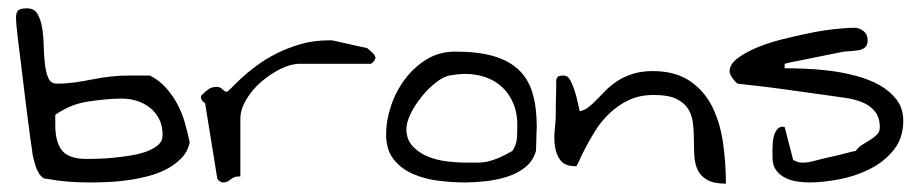

<svg xmlns="http://www.w3.org/2000/svg" viewBox="-20 -439 2226 463"><path d="M85.9 -8.8Q78.1 -13.7 73.2 -22Q68.4 -30.3 65.4 -40Q62.5 -49.8 60.1 -59.6Q57.6 -69.3 57.6 -75.2Q55.7 -85.9 52.7 -108.4Q49.8 -130.9 45.9 -160.6Q42 -190.4 38.1 -223.6Q34.2 -256.8 30.3 -287.6Q26.4 -318.4 23.4 -342.8Q20.5 -367.2 19.5 -379.9Q19.5 -381.8 19 -387.7Q18.6 -393.6 18.6 -395.5Q18.6 -410.2 24.4 -414.6Q30.3 -418.9 44.9 -418.9Q62.5 -418.9 70.3 -405.8Q78.1 -392.6 81.5 -372.1Q85 -351.6 85.4 -328.1Q85.9 -304.7 88.4 -284.2Q90.8 -263.7 96.7 -250.5Q102.5 -237.3 117.2 -237.3Q138.7 -237.3 160.2 -240.2Q181.6 -243.2 203.1 -247.6Q224.6 -252 246.6 -254.4Q268.6 -256.8 290 -256.8H299.8Q307.6 -256.8 315.9 -256.8Q324.2 -256.8 332 -256.8H341.8Q364.3 -245.1 380.4 -227.1Q396.5 -209 407.7 -188Q418.9 -167 425.8 -143.1Q432.6 -119.1 437.5 -95.7Q432.6 -73.2 417.5 -57.6Q402.3 -42 381.8 -31.2Q361.3 -20.5 336.9 -14.2Q312.5 -7.8 287.6 -4.4Q262.7 -1 240.2 0Q217.8 1 200.2 1Q183.6 1 170.4 0.5Q157.2 0 144.5 -1Q131.8 -2 117.7 -3.9Q103.5 -5.9 85.9 -8.8ZM113.3 -137.7Q113.3 -95.7 129.9 -75.7Q146.5 -55.7 189.5 -55.7Q198.2 -55.7 215.8 -56.2Q233.4 -56.6 253.4 -58.6Q273.4 -60.5 294.9 -64Q316.4 -67.4 333.5 -73.7Q350.6 -80.1 361.3 -89.4Q372.1 -98.6 372.1 -113.3Q372.1 -134.8 364.3 -150.9Q356.4 -167 342.8 -178.2Q329.1 -189.5 311.5 -195.3Q293.9 -201.2 274.4 -201.2Q253.9 -201.2 232.9 -199.2Q211.9 -197.3 190.4 -193.8Q168.9 -190.4 149.4 -182.1Q129.9 -173.8 113.3 -162.1Q113.3 -158.2 113.3 -149.4Q113.3 -140.6 113.3 -137.7Z M474.6 -190.4Q473.6 -190.4 469.7 -193.8Q465.8 -197.3 465.8 -200.2Q464.8 -200.2 464.8 -202.1V-207Q464.8 -208 465.8 -209Q476.6 -219.7 483.9 -224.6Q491.2 -229.5 503.9 -229.5Q507.8 -229.5 511.2 -227.5Q514.6 -225.6 516.6 -223.6Q518.6 -221.7 521 -219.7Q523.4 -217.8 526.4 -217.8Q529.3 -217.8 538.1 -227.1Q546.9 -236.3 561.5 -250Q576.2 -263.7 597.7 -279.8Q619.1 -295.9 646 -309.6Q672.9 -323.2 704.6 -332.5Q736.3 -341.8 774.4 -341.8H780.3Q784.2 -340.8 796.4 -338.4Q808.6 -335.9 822.3 -332.5Q835.9 -329.1 848.1 -326.7Q860.4 -324.2 865.2 -323.2Q866.2 -322.3 869.1 -319.8Q872.1 -317.4 875 -314.9Q877.9 -312.5 880.4 -309.6Q882.8 -306.6 883.8 -304.7Q883.8 -303.7 884.8 -301.8Q884.8 -301.8 885.3 -300.8Q885.7 -299.8 885.7 -299.8L884.8 -297.9Q884.8 -297.9 884.8 -296.9Q883.8 -295.9 883.8 -294.9Q882.8 -292 878.9 -288.6Q875 -285.2 875 -285.2H703.1Q681.6 -285.2 656.7 -272.9Q631.8 -260.7 609.9 -241.7Q587.9 -222.7 573.7 -198.7Q559.6 -174.8 559.6 -152.3V-13.7Q548.8 -13.7 543.9 -11.2Q539.1 -8.8 535.6 -5.9Q532.2 -2.9 528.3 -1Q524.4 1 517.6 1H515.6Q514.6 1 513.7 0Q509.8 -1 506.8 -4.4Q503.9 -7.8 503.9 -8.8Z M911.1 -115.2Q911.1 -148.4 922.9 -183.6Q934.6 -218.8 956.5 -248Q978.5 -277.3 1008.8 -295.9Q1039.1 -314.5 1078.1 -314.5Q1132.8 -314.5 1169.9 -303.7Q1207 -293 1230.5 -271Q1253.9 -249 1264.2 -214.4Q1274.4 -179.7 1274.4 -132.8Q1274.4 -129.9 1273.9 -121.6Q1273.4 -113.3 1273.4 -104.5Q1273.4 -95.7 1272.9 -87.4Q1272.5 -79.1 1272.5 -75.2Q1265.6 -50.8 1246.6 -35.6Q1227.5 -20.5 1202.6 -12.7Q1177.7 -4.9 1150.9 -2Q1124 1 1102.5 1Q1072.3 1 1039.1 -2.9Q1005.9 -6.8 977.1 -19Q948.2 -31.2 929.7 -54.2Q911.1 -77.1 911.1 -115.2ZM960 -127.9Q960 -102.5 975.1 -86.4Q990.2 -70.3 1011.7 -61.5Q1033.2 -52.7 1058.1 -49.8Q1083 -46.9 1100.6 -46.9Q1118.2 -46.9 1131.3 -46.9Q1144.5 -46.9 1157.2 -49.8Q1169.9 -52.7 1183.6 -58.6Q1197.3 -64.5 1215.8 -75.2Q1225.6 -90.8 1226.6 -106Q1227.5 -121.1 1227.5 -137.7Q1227.5 -170.9 1214.8 -196.3Q1202.1 -221.7 1180.7 -237.3Q1159.2 -252.9 1129.4 -258.3Q1099.6 -263.7 1063.5 -256.8Q1048.8 -253.9 1030.3 -239.3Q1011.7 -224.6 996.1 -205.1Q980.5 -185.5 970.2 -164.6Q960 -143.6 960 -127.9Z M1556.6 -210Q1522.5 -210 1496.6 -197.8Q1470.7 -185.5 1450.2 -166Q1429.7 -146.5 1416 -124.5Q1402.3 -102.5 1392.1 -83Q1381.8 -63.5 1376.5 -50.8Q1371.1 -38.1 1369.1 -38.1Q1342.8 -38.1 1332 -51.8Q1321.3 -65.4 1318.4 -85.4Q1315.4 -105.5 1317.9 -127.4Q1320.3 -149.4 1320.3 -166V-182.6Q1320.3 -194.3 1320.8 -207Q1321.3 -219.7 1321.3 -230.5V-247.1Q1324.2 -254.9 1329.1 -255.9Q1334 -256.8 1339.8 -256.8Q1348.6 -256.8 1354.5 -246.6Q1360.4 -236.3 1365.2 -221.7Q1370.1 -207 1373 -192.9Q1376 -178.7 1377.9 -170.9Q1389.6 -172.9 1399.4 -180.7Q1409.2 -188.5 1419.4 -199.2Q1429.7 -210 1441.4 -221.7Q1453.1 -233.4 1468.8 -243.7Q1484.4 -253.9 1505.4 -260.7Q1526.4 -267.6 1553.7 -267.6Q1608.4 -267.6 1643.6 -243.7Q1678.7 -219.7 1697.8 -181.2Q1716.8 -142.6 1723.6 -94.2Q1730.5 -45.9 1730.5 3.9Q1701.2 3.9 1685.1 -5.4Q1668.9 -14.6 1662.1 -29.8Q1655.3 -44.9 1654.3 -64Q1653.3 -83 1653.3 -103Q1653.3 -123 1650.9 -142.6Q1648.4 -162.1 1639.2 -176.8Q1629.9 -191.4 1610.8 -200.7Q1591.8 -210 1556.6 -210Z M1842.8 -59.6V-80.1Q1842.8 -92.8 1844.7 -104.5Q1846.7 -116.2 1852.5 -125Q1858.4 -133.8 1869.1 -133.8V-132.8H1872.1L1891.6 -57.6Q1891.6 -53.7 1895.5 -51.8Q1899.4 -49.8 1903.8 -48.3Q1908.2 -46.9 1912.6 -46.9Q1917 -46.9 1919.9 -46.9Q1921.9 -46.9 1925.3 -47.4Q1928.7 -47.9 1929.7 -47.9Q1935.5 -48.8 1952.1 -53.2Q1968.8 -57.6 1986.8 -61.5Q2004.9 -65.4 2021 -69.8Q2037.1 -74.2 2043.9 -75.2Q2048.8 -83 2058.6 -89.4Q2068.4 -95.7 2078.1 -101.6Q2087.9 -107.4 2094.7 -114.3Q2101.6 -121.1 2101.6 -131.8Q2101.6 -156.2 2089.4 -170.9Q2077.1 -185.5 2058.1 -192.9Q2039.1 -200.2 2017.6 -203.1Q1996.1 -206.1 1976.6 -209Q1968.8 -210 1951.7 -212.4Q1934.6 -214.8 1913.1 -217.8Q1891.6 -220.7 1868.2 -224.1Q1844.7 -227.5 1822.8 -230Q1800.8 -232.4 1783.7 -234.4Q1766.6 -236.3 1758.8 -237.3Q1752.9 -241.2 1746.1 -251Q1739.3 -260.7 1739.3 -266.6Q1739.3 -283.2 1757.3 -297.4Q1775.4 -311.5 1802.7 -323.2Q1830.1 -335 1864.7 -343.8Q1899.4 -352.5 1933.1 -359.4Q1966.8 -366.2 1995.6 -369.1Q2024.4 -372.1 2040 -372.1Q2051.8 -372.1 2062 -364.3Q2072.3 -356.4 2072.3 -341.8Q2072.3 -330.1 2065.9 -324.7Q2059.6 -319.3 2050.3 -317.9Q2041 -316.4 2031.7 -315.9Q2022.5 -315.4 2014.6 -314.5Q1999 -311.5 1975.1 -306.6Q1951.2 -301.8 1927.7 -296.9Q1904.3 -292 1888.7 -289.1L1872.1 -285.2V-274.4Q1890.6 -274.4 1918.9 -273.4Q1947.3 -272.5 1979.5 -268.6Q2011.7 -264.6 2043.5 -256.3Q2075.2 -248 2100.6 -233.9Q2126 -219.7 2142.1 -198.7Q2158.2 -177.7 2158.2 -147.5Q2158.2 -106.4 2135.7 -78.1Q2113.3 -49.8 2079.1 -32.2Q2044.9 -14.6 2004.9 -6.8Q1964.8 1 1930.7 1Q1917 1 1901.4 -1.5Q1885.7 -3.9 1872.6 -10.7Q1859.4 -17.6 1851.1 -29.3Q1842.8 -41 1842.8 -59.6Z"/></svg>

Font: Swanky and Moo Moo
Style: Regular
Weight: 400
Designer: Kimberly Geswein
Foundry: Kimberly Geswein
Version: Version 1.002 2001